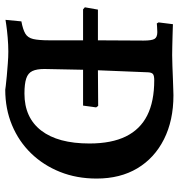

<svg xmlns="http://www.w3.org/2000/svg" viewBox="6 -692 697 750"><g transform="rotate(90 355.0 -316.5)"><path d="M330 12Q330 12 315 10Q300 8 276.5 6Q253 4 227.5 2Q202 0 181 0Q155 0 126 2.5Q97 5 77 8Q57 11 57 11L63 -51Q95 -57 111 -66.5Q127 -76 132 -97.5Q137 -119 137 -161V-292H16L8 -299L17 -350H137L138 -528Q138 -560 131.5 -571Q125 -582 105 -582Q95 -582 83 -581Q71 -580 71 -580L67 -587L74 -643Q74 -643 87.5 -642.5Q101 -642 120.5 -641.5Q140 -641 160.5 -640.5Q181 -640 195 -640Q211 -640 237 -641Q263 -642 289 -643Q315 -644 333.5 -644.5Q352 -645 352 -645Q450 -645 523.5 -608Q597 -571 637 -504Q677 -437 677 -345Q677 -267 651 -202Q625 -137 578.5 -89Q532 -41 468.5 -14.5Q405 12 330 12ZM254 -350 393 -351 399 -343 392 -292H252L249 -141Q249 -111 257 -94Q265 -77 286 -70Q307 -63 345 -63Q439 -63 489.5 -128.5Q540 -194 540 -317Q540 -403 512.5 -459Q485 -515 430.5 -542.5Q376 -570 293 -570Q276 -570 269.5 -565.5Q263 -561 262 -547Z"/></g></svg>

Font: Alegreya SemiBold
Style: Regular
Weight: 600
Designer: Juan Pablo del Peral
Foundry: Huerta Tipografica
Version: Version 2.009